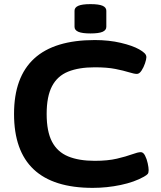

<svg xmlns="http://www.w3.org/2000/svg" viewBox="-20 -902 780 930"><path d="M429 8Q48 8 48 -350Q48 -708 439 -708Q508 -708 565 -694.5Q622 -681 654 -663Q670 -654 679.5 -645Q689 -636 689 -625Q689 -615 682.5 -595.5Q676 -576 665.5 -560Q655 -544 643 -544Q630 -544 604.5 -552Q579 -560 539 -568Q499 -576 439 -576Q362 -576 310 -555Q258 -534 232 -484.5Q206 -435 206 -350Q206 -265 232 -215.5Q258 -166 310 -144.5Q362 -123 439 -123Q502 -123 546.5 -133.5Q591 -144 619.5 -154.5Q648 -165 662 -165Q674 -165 682.5 -148.5Q691 -132 695.5 -111Q700 -90 700 -78Q700 -65 695.5 -59.5Q691 -54 677 -46Q631 -20 564.5 -6Q498 8 429 8ZM418 -740Q378 -740 359.5 -748Q341 -756 341 -772V-850Q341 -866 359.5 -874Q378 -882 418 -882Q459 -882 477 -874Q495 -866 495 -850V-772Q495 -756 477 -748Q459 -740 418 -740Z"/></svg>

Font: Asap Expanded
Style: Bold
Weight: 700
Width: 7
Designer: Pablo Cosgaya
Foundry: Omnibus-Type
Version: Version 3.001; ttfautohint (v1.8.4.7-5d5b)